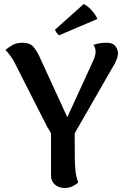

<svg xmlns="http://www.w3.org/2000/svg" viewBox="-20 -918 623 952"><path d="M283 -229Q263 -230 250.5 -239.5Q238 -249 229.5 -263.5Q221 -278 213 -291L52 -608Q46 -620 34 -637.5Q22 -655 7 -670Q16 -679 38 -692.5Q60 -706 91 -706Q127 -706 143.5 -688Q160 -670 174 -641L332 -297L284 -272L444 -621Q454 -644 454 -662Q454 -672 451 -680.5Q448 -689 443 -695Q456 -700 471 -703Q486 -706 509 -706Q538 -706 551 -690.5Q564 -675 565 -655Q565 -640 557 -620Q549 -600 537 -582L344 -246ZM350 -298 351 -135Q351 -106 354 -74Q357 -42 368 -13Q361 -6 343 4Q325 14 301 14Q272 14 252.5 -2.5Q233 -19 233 -48V-277ZM463 -824 273 -743Q267 -746 260 -756.5Q253 -767 253 -771L395 -898Q407 -893 421 -880.5Q435 -868 446.5 -852.5Q458 -837 463 -824Z"/></svg>

Font: Arima SemiBold
Style: Regular
Weight: 600
Designer: Joana Correia and Natanael Gama
Foundry: NDISCOVER
Version: Version 1.101;gftools[0.9.23]